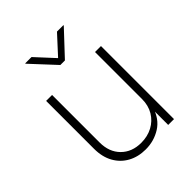

<svg xmlns="http://www.w3.org/2000/svg" viewBox="-214 -874 1002 1002"><g transform="rotate(-45 287.0 -373.5)"><path d="M273.4 7.8Q218.3 7.8 175.5 -15.6Q132.8 -39.1 108.6 -82.5Q84.5 -126 84.5 -186V-539.1H128.4V-188.5Q128.4 -117.7 170.7 -75.4Q212.9 -33.2 281.2 -33.2Q328.1 -33.2 365.2 -53Q402.3 -72.8 423.8 -108.6Q445.3 -144.5 445.3 -192.4V-539.1H489.3V0H446.3V-121.6H455.1Q435.1 -55.2 385 -23.7Q335 7.8 273.4 7.8ZM192.4 -754.9 286.6 -652.8 380.4 -754.9H427.7V-752L303.2 -619.1H269.5L146 -752V-754.9Z"/></g></svg>

Font: Inter 18pt ExtraLight
Style: Regular
Weight: 250
Designer: Rasmus Andersson
Foundry: rsms
Version: Version 4.001;git-66647c0bb